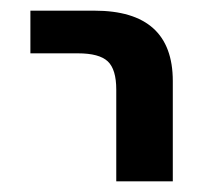

<svg xmlns="http://www.w3.org/2000/svg" viewBox="-20 -540 406 360"><path d="M37 -440V-520H157Q304 -520 304 -388V-200H198V-372Q198 -410 182 -425Q166 -440 126 -440Z"/></svg>

Font: M PLUS 1p Medium
Style: Regular
Weight: 500
Version: Version 1.062